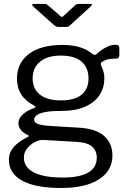

<svg xmlns="http://www.w3.org/2000/svg" viewBox="-20 -762 642 957"><path d="M555.6 -538.8Q565.7 -538.8 570.3 -535.1Q574.8 -531.4 574.8 -522.5V-488.3Q574.8 -478.6 570.6 -473.9Q566.4 -469.2 555.4 -469.6Q538.8 -469.7 526.7 -468Q514.6 -466.4 503.4 -461.3Q478.6 -451.9 483.4 -438.3Q487.6 -427 493.8 -411.4Q500 -395.8 500 -370.4Q500 -326.1 476.8 -289.3Q453.6 -252.6 405.5 -230.8Q357.4 -209 282.9 -209Q232.5 -209 203.3 -203Q174.1 -196.9 162 -186.9Q150 -177 150 -166.1Q150 -150 171.5 -143.1Q193 -136.2 241.1 -133.5L369.9 -125.9Q458.4 -121.1 499.4 -84Q540.4 -46.9 540.4 12.9Q540.4 88.2 473.8 131.6Q407.3 175 283.8 175Q157.2 175 90.8 138.6Q24.3 102.2 24.3 34.2Q24.3 -1.3 48.4 -29.1Q72.6 -56.9 117.6 -78.7Q129.5 -84.2 117.6 -89.7Q96 -99.8 84 -114.3Q71.9 -128.7 71.9 -148.8Q71.9 -163.4 81.1 -177.2Q90.2 -191 107.6 -202.8Q124.9 -214.7 150.5 -223.6Q156.2 -225.6 156.3 -228.9Q156.4 -232.3 150.6 -235.6Q107.4 -258 86.1 -291.1Q64.7 -324.1 64.7 -370.1Q64.7 -447.9 123.7 -492.9Q182.6 -538 291.2 -538Q343.2 -538 379.5 -526.2Q415.8 -514.4 440.8 -493Q446.7 -488.4 452 -488.4Q457.4 -488.3 462.4 -493.1Q473.5 -504.1 488.6 -514.4Q503.6 -524.7 521.1 -531.8Q538.7 -538.8 555.6 -538.8ZM283 -261.6Q353.3 -261.6 387.2 -290.5Q421.2 -319.4 421.2 -370.7Q421.2 -424.2 386.9 -454.5Q352.6 -484.9 283 -484.9Q216.3 -484.9 179.5 -454.5Q142.7 -424.2 142.7 -370.7Q142.7 -319.1 179.1 -290.3Q215.6 -261.6 283 -261.6ZM194.8 -64.5Q177.5 -65.5 155.1 -54.5Q132.7 -43.5 115.8 -23.2Q99 -2.8 99 24.1Q99 55.1 120.6 77.3Q142.2 99.5 185.4 111.3Q228.6 123 293.1 123Q376 123 419.2 98.3Q462.4 73.7 462.4 23.4Q462.4 -10.2 439.6 -31Q416.8 -51.7 362.3 -54.9ZM354 -735.4Q358.3 -739.6 362.6 -740.9Q367 -742.3 372.3 -742.3H430.9Q445.6 -742.3 432.2 -730.1L330.6 -637.1Q327.1 -634.3 322.9 -631Q318.7 -627.8 311.3 -627.8H272.1Q263.2 -627.8 258.1 -630.7Q253 -633.6 247.5 -638.4L144.9 -730.1Q140.1 -735.2 140.6 -738.7Q141.1 -742.3 147.2 -742.3H201.2Q207.6 -742.3 210.8 -741.4Q214 -740.6 219.3 -735.4L276.9 -685.5Q286 -677 289.1 -677.3Q292.2 -677.6 300 -685.5Z"/></svg>

Font: Libre Franklin Thin
Style: Regular
Weight: 100
Designer: Pablo Impallari, Rodrigo Fuenzalida, Nhung Nguyen
Foundry: Impallari Type
Version: Version 3.000